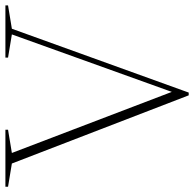

<svg xmlns="http://www.w3.org/2000/svg" viewBox="-32 -702 735 728"><g transform="rotate(-90 336.0 -337.5)"><path d="M80.5 -660.5 -7.5 -675V-685H208.5V-675L120.5 -660.5L358 -38.5H346.5L570 -660.5L482 -675V-685H680V-675L591.5 -660.5L349.5 10H339Z"/></g></svg>

Font: Newsreader 36pt ExtraLight
Style: Regular
Weight: 250
Designer: Hugues Gentile
Foundry: Production Type
Version: Version 1.003